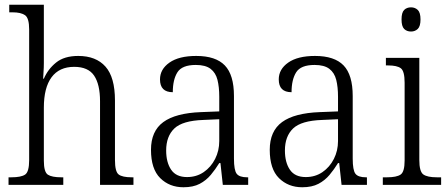

<svg xmlns="http://www.w3.org/2000/svg" viewBox="-20 -780 1891 810"><path d="M16 0V-32H28Q69 -32 86 -43.5Q103 -55 103 -105V-656Q103 -704 85.5 -716Q68 -728 33 -728H19V-760H165V-514Q165 -495 163.5 -474.5Q162 -454 162 -448H165Q182 -488 216.5 -516Q251 -544 310 -544Q385 -544 425 -499Q465 -454 465 -356V-105Q465 -56 480.5 -44Q496 -32 536 -32H543V0H402V-353Q402 -424 377 -461Q352 -498 293 -498Q230 -498 197.5 -454Q165 -410 165 -326V-102Q165 -54 182 -43Q199 -32 239 -32H247V0Z M754 10Q695 10 656 -28.5Q617 -67 617 -148Q617 -227 669 -265Q721 -303 828 -307L905 -310V-372Q905 -413 897.5 -443Q890 -473 868.5 -489.5Q847 -506 806 -506Q748 -506 728.5 -475Q709 -444 709 -391Q655 -391 655 -445Q655 -488 695 -516Q735 -544 808 -544Q890 -544 928.5 -504Q967 -464 967 -375V-111Q967 -62 978.5 -47Q990 -32 1023 -32H1027V0H920L910 -92H905Q889 -66 869.5 -42.5Q850 -19 822.5 -4.5Q795 10 754 10ZM769 -33Q809 -33 839.5 -54Q870 -75 887.5 -109.5Q905 -144 905 -185V-277L838 -274Q750 -271 715.5 -238Q681 -205 681 -145Q681 -95 702 -64Q723 -33 769 -33Z M1255 10Q1196 10 1157 -28.5Q1118 -67 1118 -148Q1118 -227 1170 -265Q1222 -303 1329 -307L1406 -310V-372Q1406 -413 1398.5 -443Q1391 -473 1369.5 -489.5Q1348 -506 1307 -506Q1249 -506 1229.5 -475Q1210 -444 1210 -391Q1156 -391 1156 -445Q1156 -488 1196 -516Q1236 -544 1309 -544Q1391 -544 1429.5 -504Q1468 -464 1468 -375V-111Q1468 -62 1479.5 -47Q1491 -32 1524 -32H1528V0H1421L1411 -92H1406Q1390 -66 1370.5 -42.5Q1351 -19 1323.5 -4.5Q1296 10 1255 10ZM1270 -33Q1310 -33 1340.5 -54Q1371 -75 1388.5 -109.5Q1406 -144 1406 -185V-277L1339 -274Q1251 -271 1216.5 -238Q1182 -205 1182 -145Q1182 -95 1203 -64Q1224 -33 1270 -33Z M1714 -647Q1696 -647 1685 -658Q1674 -669 1674 -698Q1674 -727 1685 -738Q1696 -749 1714 -749Q1731 -749 1742.5 -738Q1754 -727 1754 -698Q1754 -669 1742.5 -658Q1731 -647 1714 -647ZM1595 0V-32H1613Q1653 -32 1670 -43.5Q1687 -55 1687 -103V-431Q1687 -480 1671 -492Q1655 -504 1617 -504H1608V-536H1749V-105Q1749 -56 1766 -44Q1783 -32 1823 -32H1841V0Z"/></svg>

Font: Noto Serif Tamil SemiCondensed Light
Style: Italic
Weight: 300
Width: 4
Italic angle: -12°
Designer: Indian Type Foundry, Tom Grace, and the Monotype Design Team
Foundry: Monotype Imaging Inc.
Version: Version 2.003; ttfautohint (v1.8.4.7-5d5b)